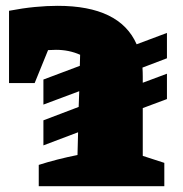

<svg xmlns="http://www.w3.org/2000/svg" viewBox="-20 -639 629 659"><path d="M129 -140V-226L250 -272L252 -326L129 -280V-366L254 -413L255 -451Q217 -468 172 -468Q159 -468 145 -467L99 -354H11V-602Q58 -611 99.5 -615Q141 -619 178 -619Q391 -619 449 -487L553 -526V-439L469 -407Q470 -392 470 -376V-355L553 -386V-299L470 -268V-104L544 -80V0H113V-73Q144 -83 177.5 -91.5Q211 -100 246 -107L248 -185Z"/></svg>

Font: Piazzolla SC Black
Style: Regular
Weight: 900
Designer: Juan Pablo del Peral
Foundry: Huerta Tipografica
Version: Version 1.330